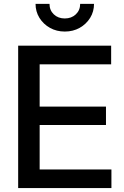

<svg xmlns="http://www.w3.org/2000/svg" viewBox="-20 -961 635 981"><path d="M72.8 0V-727.5H547.9V-632.3H182.6V-416.5H521.5V-322.3H182.6V-95.2H549.3V0ZM311 -799.8Q269 -799.8 235.4 -818.6Q201.7 -837.4 181.6 -869.6Q161.6 -901.9 161.6 -941.4H232.9Q232.9 -908.7 254.9 -887.7Q276.9 -866.7 311 -866.7Q345.2 -866.7 367.4 -887.7Q389.6 -908.7 389.6 -941.4H460.4Q460.4 -901.9 440.7 -869.9Q420.9 -837.9 387.2 -818.8Q353.5 -799.8 311 -799.8Z"/></svg>

Font: Inter 24pt Medium
Style: Regular
Weight: 500
Designer: Rasmus Andersson
Foundry: rsms
Version: Version 4.001;git-66647c0bb